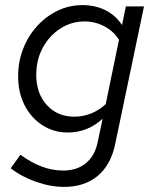

<svg xmlns="http://www.w3.org/2000/svg" viewBox="-20 -513 605 752"><path d="M231 219Q178 219 121 199Q64 179 22 146L60 93Q144 155 227 155Q281 155 316 126.5Q351 98 362 46L382 -48Q354 -22 319.5 -8Q285 6 246 6Q190 6 145.5 -23Q101 -52 76 -101.5Q51 -151 51 -214Q51 -271 70.5 -321.5Q90 -372 125 -410.5Q160 -449 205.5 -471Q251 -493 303 -493Q353 -493 393 -473Q433 -453 458 -415L473 -488H544L431 52Q414 133 362.5 176Q311 219 231 219ZM271 -56Q305 -56 336.5 -68.5Q368 -81 394 -105L446 -357Q426 -390 389.5 -409.5Q353 -429 312 -429Q259 -429 216 -401Q173 -373 147.5 -326Q122 -279 122 -220Q122 -147 163.5 -101.5Q205 -56 271 -56Z"/></svg>

Font: Red Hat Text VF
Style: Italic
Weight: 300
Italic angle: -12°
Designer: Pentagram, MCKL
Foundry: Pentagram, MCKL
Version: Version 1.023